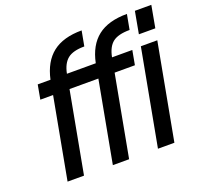

<svg xmlns="http://www.w3.org/2000/svg" viewBox="-127 -886 1091 1032"><g transform="rotate(-20 419.0 -369.5)"><path d="M176 -464H103L118 -546H191Q212 -643 272.5 -690.5Q333 -738 439 -738L423 -652Q358 -652 327 -627Q296 -602 285 -546H450Q470 -643 530.5 -690.5Q591 -738 698 -738L682 -652Q616 -652 585 -627.5Q554 -603 543 -546H659L644 -464H528L442 0H349L435 -464H270L184 0H90ZM709 -549H803L701 0H607ZM744 -739H838L815 -613H721Z"/></g></svg>

Font: Involve Medium Oblique
Style: Italic
Weight: 500
Italic angle: -10.5°
Designer: Stefan Peev
Foundry: Context Ltd.
Version: Version 1.001